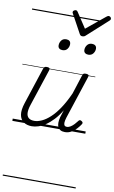

<svg xmlns="http://www.w3.org/2000/svg" viewBox="-151 -1118 994 1674"><g transform="rotate(10 346.0 -280.5)"><path d="M175 17Q131 17 101.5 -3.5Q72 -24 65 -65.5Q58 -107 79 -171L185 -494Q189 -506 195.5 -510.5Q202 -515 216 -515Q232 -515 238 -509Q244 -503 240 -491L132 -164Q118 -122 119 -92.5Q120 -63 137.5 -48Q155 -33 188 -33Q218 -33 253.5 -49Q289 -65 327 -100Q365 -135 402.5 -191Q440 -247 476 -327L530 -495Q534 -508 540 -512Q546 -516 560 -516Q576 -516 582.5 -510.5Q589 -505 585 -493L459 -109Q451 -83 450 -65.5Q449 -48 455.5 -39.5Q462 -31 476 -31Q493 -31 509.5 -41.5Q526 -52 540.5 -67.5Q555 -83 566 -98Q571 -106 578 -108Q585 -110 595 -103Q605 -97 606 -90Q607 -83 602 -76Q590 -57 570.5 -35.5Q551 -14 525 1.5Q499 17 468 17Q444 17 428.5 8.5Q413 0 405.5 -15.5Q398 -31 398 -53Q398 -75 405 -103L426 -169Q395 -117 361.5 -81.5Q328 -46 295 -24Q262 -2 231.5 7.5Q201 17 175 17ZM323 -683Q305 -683 294 -692Q283 -701 283 -719Q283 -743 297.5 -762.5Q312 -782 340 -782Q358 -782 369 -773Q380 -764 380 -745Q380 -722 365.5 -702.5Q351 -683 323 -683ZM551 -683Q534 -683 522.5 -692Q511 -701 511 -719Q511 -743 526 -762.5Q541 -782 568 -782Q586 -782 597.5 -773Q609 -764 609 -745Q609 -722 594 -702.5Q579 -683 551 -683ZM670 -1046Q679 -1046 685.5 -1039.5Q692 -1033 692 -1025Q692 -1019 689.5 -1015.5Q687 -1012 683 -1008L503 -845Q495 -837 488 -834.5Q481 -832 472 -832Q465 -832 459 -835Q453 -838 448 -847L359 -1010Q356 -1014 354.5 -1018Q353 -1022 353 -1026Q353 -1035 362 -1040.5Q371 -1046 377 -1046Q384 -1046 388 -1043.5Q392 -1041 395 -1036L484 -901L649 -1036Q656 -1041 660 -1043.5Q664 -1046 670 -1046ZM0 475H646V485H0ZM0 -20H646V0H0ZM0 -505H646V-500H0ZM0 -995H646V-985H0Z"/></g></svg>

Font: Playwrite CZ Guides
Style: Regular
Weight: 400
Designer: Veronika Burian, José Scaglione
Foundry: TypeTogether
Version: Version 1.003